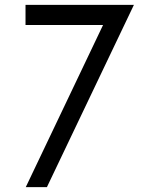

<svg xmlns="http://www.w3.org/2000/svg" viewBox="-20 -770 658 790"><path d="M86 0 404 -667H85V-750H531L173 0Z"/></svg>

Font: Hermit Light
Style: Regular
Weight: 300
Designer: Pablo Caro
Version: Version 2.000;PS 002.000;hotconv 1.0.88;makeotf.lib2.5.64775